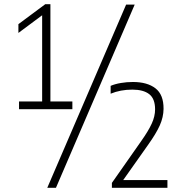

<svg xmlns="http://www.w3.org/2000/svg" viewBox="-20 -830 870 918"><path d="M71 -308V-345H181.5V-757L68 -672.5V-714.5L196.5 -810H221V-345H326V-308ZM206 68 583 -808H624L247.5 68ZM515 68V44.5L654.5 -154.5Q689.5 -204 705.5 -239Q721.5 -274 721.5 -307Q721.5 -358 693.5 -379.8Q665.5 -401.5 612.5 -401.5Q556 -401.5 509 -382V-419.5Q530 -428.5 557.8 -433.2Q585.5 -438 615.5 -438Q684 -438 723.2 -407.8Q762.5 -377.5 762 -309.5Q761.5 -270 744.2 -231Q727 -192 687 -136L569 31H780.5V68Z"/></svg>

Font: Encode Sans SmCnd XLt
Style: Regular
Weight: 200
Width: 4
Designer: Multiple Designers
Foundry: Impallari Type
Version: Version 3.002; ttfautohint (v1.8.3) -l 8 -r 50 -G 200 -x 14 